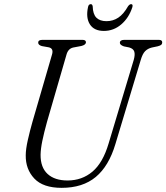

<svg xmlns="http://www.w3.org/2000/svg" viewBox="-20 -892 802 925"><path d="M503.5 -201.5 624.5 -604Q631.5 -629.5 626.8 -643.8Q622 -658 602 -663.5L577 -668.5Q557.5 -675.5 557.5 -685.5Q557.5 -700 579 -700H745Q761.5 -700 761.5 -688Q761.5 -680.5 757.2 -676.5Q753 -672.5 740 -669L711.5 -663Q691.5 -658 679 -645.2Q666.5 -632.5 658 -603L536 -198Q504.5 -92 441.5 -39.5Q378.5 13 277 13Q187.5 13 145.2 -32Q103 -77 104 -144Q104 -173 114.2 -218.2Q124.5 -263.5 136.5 -305.5L230.5 -629Q239.5 -658.5 215 -664L181.5 -670Q163.5 -675.5 164 -687Q164 -700 185 -700H377Q394 -700 394 -688.5Q394 -676 372 -670.5L332.5 -663Q308.5 -657.5 300.5 -629.5L206.5 -305Q192 -252.5 184 -213.8Q176 -175 175.5 -146.5Q175 -85.5 209.2 -54Q243.5 -22.5 305.5 -22.5Q375 -22.5 425.5 -65.2Q476 -108 503.5 -201.5ZM493 -790Q524.5 -790 550 -807Q575.5 -824 597 -862Q604.5 -872 611.5 -872Q622 -872 617.5 -857Q601 -806 564.2 -774.5Q527.5 -743 480.5 -743Q433.5 -743 413.2 -774.5Q393 -806 404 -857.5Q406.5 -872 417.5 -872Q424.5 -872 426.5 -862Q427.5 -824 444.2 -807Q461 -790 493 -790Z"/></svg>

Font: Fraunces 72pt S050 Light
Style: Italic
Weight: 300
Italic angle: -16°
Version: Version 1.000; ttfautohint (v1.8.3)